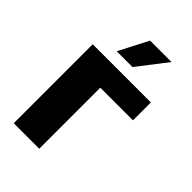

<svg xmlns="http://www.w3.org/2000/svg" viewBox="-215 -807 894 894"><g transform="rotate(45 231.5 -360.5)"><path d="M51 0V-520H434V-402H219V0ZM153 -576 228 -721H369L257 -576Z"/></g></svg>

Font: Murecho
Style: Bold
Weight: 700
Designer: Neil Summerour
Foundry: Positype
Version: Version 1.010; ttfautohint (v1.8.3)